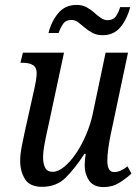

<svg xmlns="http://www.w3.org/2000/svg" viewBox="-20 -750 566 780"><path d="M401 10Q360 10 342 -16.5Q324 -43 324 -79Q324 -94 328 -125H323Q284 -65 246.5 -28Q209 9 151 9Q101 9 81.5 -22.5Q62 -54 62 -96Q62 -122 68 -153.5Q74 -185 80 -212L119 -387Q123 -404 126 -422.5Q129 -441 129 -453Q129 -476 114 -485.5Q99 -495 71 -495H63L73 -536H240L176 -237Q169 -207 162 -170.5Q155 -134 155 -110Q155 -87 163 -69.5Q171 -52 194 -52Q216 -52 241 -72.5Q266 -93 289 -127Q312 -161 329.5 -202Q347 -243 356 -284L409 -536H500L430 -205Q425 -182 420.5 -151Q416 -120 416 -98Q416 -51 443 -51Q457 -51 469.5 -56.5Q482 -62 498 -74L514 -45Q494 -26 465.5 -8Q437 10 401 10ZM397 -607Q373 -607 355.5 -616.5Q338 -626 324 -638Q310 -650 297.5 -659.5Q285 -669 271 -669Q247 -669 236 -652.5Q225 -636 218 -616H177Q189 -664 217 -697Q245 -730 291 -730Q315 -730 332 -720.5Q349 -711 363 -698.5Q377 -686 390 -677Q403 -668 417 -668Q440 -668 451 -684Q462 -700 468 -721H509Q497 -674 470 -640.5Q443 -607 397 -607Z"/></svg>

Font: Noto Serif Condensed
Style: Italic
Weight: 400
Width: 3
Italic angle: -12°
Designer: Monotype Design Team
Foundry: Monotype Imaging Inc.
Version: Version 2.014; ttfautohint (v1.8.4.7-5d5b)